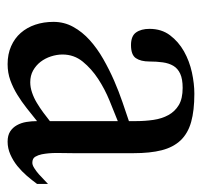

<svg xmlns="http://www.w3.org/2000/svg" viewBox="-33 -481 523 497"><g transform="rotate(90 228.5 -232.5)"><path d="M456.1 -66.9Q446.8 -54.2 435.1 -40.5Q423.3 -26.9 409.7 -15.9Q396 -4.9 379.9 2.2Q363.8 9.3 346.7 9.3Q330.6 9.3 320.3 2.7Q310.1 -3.9 304 -14.9Q297.9 -25.9 295.7 -39.3Q293.5 -52.7 293.5 -66.9L259.8 -40Q243.2 -26.9 225.3 -15.9Q207.5 -4.9 188 2.2Q168.5 9.3 146 9.3Q120.1 9.3 99.6 0.2Q79.1 -8.8 65.2 -24.7Q51.3 -40.5 43.9 -62.3Q36.6 -84 36.6 -109.4Q36.6 -137.2 49.6 -160.6Q62.5 -184.1 84 -203.4Q105.5 -222.7 132.8 -238.3Q160.2 -253.9 188.7 -266.4Q217.3 -278.8 244.6 -288.1L293.5 -304.7V-323.2Q293.5 -346.7 290.3 -368.4Q287.1 -390.1 277.8 -407Q268.6 -423.8 252 -433.8Q235.4 -443.8 207.5 -443.8Q184.6 -443.8 170.9 -437.5Q157.2 -431.2 150.4 -419.7Q143.6 -408.2 141.4 -392.3Q139.2 -376.5 139.2 -357.9Q139.2 -335.4 130.6 -322.8Q122.1 -310.1 96.7 -310.1Q73.2 -310.1 64 -323.2Q54.7 -336.4 54.7 -357.9Q54.7 -389.2 71.3 -411.1Q87.9 -433.1 113 -447.3Q138.2 -461.4 167.5 -467.8Q196.8 -474.1 222.7 -474.1Q266.1 -474.1 295.7 -465.8Q325.2 -457.5 343.3 -438.5Q361.3 -419.4 368.9 -389.6Q376.5 -359.9 376.5 -316.9V-160.2Q376.5 -140.6 376 -119.1Q376 -118.2 376 -116.7Q376 -96.7 379.4 -79.1Q381.3 -69.8 385.7 -62.3Q390.1 -54.7 401.4 -54.7Q407.2 -54.7 415 -59.6Q422.9 -64.5 430.7 -71.3Q438.5 -78.1 445.3 -85L456.1 -95.2ZM293.5 -275.9 240.2 -254.4Q210.4 -242.2 184.3 -225.1Q158.2 -208 139.6 -185.3Q121.1 -162.6 121.1 -132.8Q121.1 -118.2 126 -103Q130.9 -87.9 140.1 -75.9Q149.4 -64 162.6 -56.6Q175.8 -49.3 192.9 -49.3Q206.1 -49.3 219.7 -54Q233.4 -58.6 246.3 -66.4Q259.3 -74.2 271.2 -83Q283.2 -91.8 293.5 -100.1Z"/></g></svg>

Font: Simplified Naskh
Style: Regular
Weight: 400
Designer: SIL International
Foundry: Arabeyes
Version: 1.02_alpha